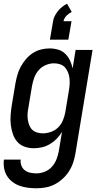

<svg xmlns="http://www.w3.org/2000/svg" viewBox="-29 -788 549 1031"><path d="M167 223Q143 223 120 220Q97 217 76 209.5Q55 202 37.5 188.5Q20 175 8.5 156.5Q-3 138 -7 115.5Q-11 93 -8 69H82Q80 86 86 101.5Q92 117 104.5 126.5Q117 136 133.5 139.5Q150 143 167 143Q189 143 211.5 134Q234 125 250 107Q266 89 274.5 67Q283 45 287 22L304 -80Q292 -60 275.5 -43Q259 -26 238.5 -14Q218 -2 196 3Q174 8 152 8Q126 8 102.5 -0.5Q79 -9 63.5 -27Q48 -45 40 -68.5Q32 -92 29 -117.5Q26 -143 28 -169Q30 -195 34 -221L54 -341Q58 -363 64.5 -386Q71 -409 82.5 -430Q94 -451 110 -470Q126 -489 146.5 -502.5Q167 -516 190.5 -522Q214 -528 237 -528Q261 -528 283 -521.5Q305 -515 321 -499.5Q337 -484 346.5 -464Q356 -444 361 -421L377 -520H468L376 36Q372 60 364 84.5Q356 109 342 131Q328 153 308 171.5Q288 190 264.5 202Q241 214 216 218.5Q191 223 167 223ZM201 -72Q222 -72 244 -79.5Q266 -87 282.5 -103Q299 -119 308 -140Q317 -161 321 -182L341 -302Q344 -319 345 -336Q346 -353 344 -369Q342 -385 336 -400Q330 -415 319.5 -426.5Q309 -438 293 -443Q277 -448 260 -448Q239 -448 216.5 -438.5Q194 -429 178.5 -411Q163 -393 155 -371Q147 -349 143 -327L123 -207Q120 -192 119 -176Q118 -160 120.5 -144.5Q123 -129 128.5 -115Q134 -101 144.5 -91Q155 -81 170 -76.5Q185 -72 201 -72ZM239 -575 256 -674Q258 -688 265 -702Q272 -716 282 -728.5Q292 -741 304.5 -751Q317 -761 331 -768L356 -724Q340 -716 327.5 -703Q315 -690 312 -674H355L338 -575Z"/></svg>

Font: Iosevka SS04 Medium Oblique
Style: Regular
Weight: 500
Italic angle: -9°
Monospace: yes
Designer: Belleve Invis
Foundry: Belleve Invis
Version: Version 19.0.0; ttfautohint (v1.8.4)